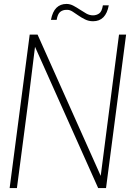

<svg xmlns="http://www.w3.org/2000/svg" viewBox="-20 -956 686 976"><path d="M519 0H479L158 -718L123 -435Q112 -355 102 -274L66 0H29L131 -780H171L492 -62L552 -527L585 -780H621ZM453 -848Q431 -848 412 -857.5Q393 -867 378 -877.5Q363 -888 349 -897Q335 -906 322 -906H318Q299 -906 286 -895.5Q273 -885 268 -855H239Q247 -897 267 -916.5Q287 -936 318 -936Q336 -936 353 -927Q370 -918 386.5 -907Q403 -896 419 -887Q435 -878 453 -878Q470 -878 484 -887.5Q498 -897 503 -929H533Q518 -848 453 -848Z"/></svg>

Font: Tanohe Sans ExtraLight
Style: Italic
Weight: 200
Designer: Village Type and Design LLC & Cristiano Sobral
Foundry: Cooper Hewitt Smithsonian Design Museum
Version: Version 1.00;September 29, 2021;FontCreator 13.0.0.2655 64-b